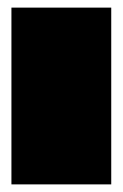

<svg xmlns="http://www.w3.org/2000/svg" viewBox="-20 -484 322 504"><path d="M272 0H10V-464H272Z"/></svg>

Font: Passion One Black
Style: Regular
Weight: 900
Designer: Alejandro Lo Celso
Foundry: Fontstage
Version: Version 1.002